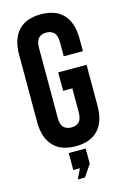

<svg xmlns="http://www.w3.org/2000/svg" viewBox="-133 -768 655 1007"><g transform="rotate(-15 195.0 -264.5)"><path d="M205 -390H359V-168Q359 -83 317.5 -37.5Q276 8 195 8Q114 8 72.5 -37.5Q31 -83 31 -168V-532Q31 -617 72.5 -662.5Q114 -708 195 -708Q276 -708 317.5 -662.5Q359 -617 359 -532V-464H255V-539Q255 -577 239.5 -592.5Q224 -608 198 -608Q172 -608 156.5 -592.5Q141 -577 141 -539V-161Q141 -123 156.5 -108Q172 -93 198 -93Q224 -93 239.5 -108Q255 -123 255 -161V-290H205ZM149 125V33H241V115L198 179H159L185 125Z"/></g></svg>

Font: BebasNeueW03-Regular
Style: Regular
Weight: 400
Designer: Ryoichi Tsunekawa
Foundry: Ryoichi Tsunekawa
Version: Version 1.30